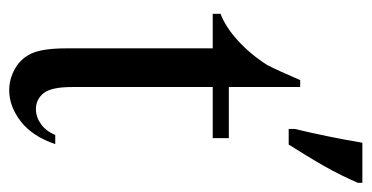

<svg xmlns="http://www.w3.org/2000/svg" viewBox="-215 -585 807 417"><g transform="rotate(90 188.5 -376.5)"><path d="M169 -625V-470H280V-435H169V-130Q169 -84 182.5 -67.5Q196 -51 217 -51Q234 -51 249.5 -62Q265 -73 273 -93H293Q276 -43 243.5 -18Q211 7 176 7Q151 7 128.5 -6Q106 -19 95.5 -43Q85 -67 85 -118V-435H10V-452Q39 -463 68.5 -490Q98 -517 121 -553Q132 -574 154 -625ZM260 -613Q268 -646 276 -685Q284 -724 290 -760H377V-750Q370 -734 360.5 -714.5Q351 -695 339.5 -675Q328 -655 316 -635.5Q304 -616 294 -600H260Z"/></g></svg>

Font: MM Ethnic
Style: Regular
Weight: 400
Designer: Khon Soe Zaw Thu
Version: Version 1.00 July 18, 2016, initial release